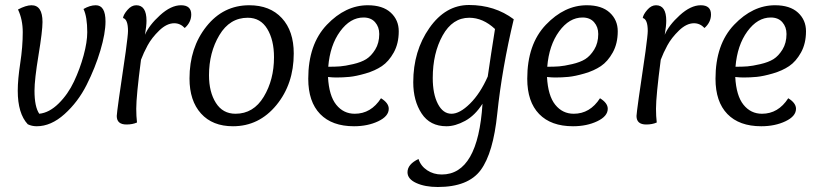

<svg xmlns="http://www.w3.org/2000/svg" viewBox="-20 -495 3274 768"><path d="M71 -366Q71 -417 52 -457Q84 -474 106 -474Q150 -474 150 -407Q150 -371 134 -274Q118 -177 118 -132Q118 -68 137 -40Q177 -44 214.5 -81Q252 -118 276 -169Q300 -220 314.5 -273.5Q329 -327 329 -366Q329 -428 314 -459Q340 -474 363 -474Q402 -474 402 -409Q402 -362 381.5 -293Q361 -224 326.5 -155.5Q292 -87 238 -38.5Q184 10 127 10Q107 10 91 2Q51 -41 51 -132Q51 -177 61 -242.5Q71 -308 71 -366Z M544 -256Q525 -111 525 -60Q525 -30 528 -5Q510 3 486 3Q447 3 447 -31Q447 -47 483 -289Q492 -356 492 -371Q492 -418 472 -423Q474 -437 490 -455.5Q506 -474 525 -474Q566 -474 566 -412Q566 -392 560 -356Q576 -394 620 -434Q664 -474 704 -474Q745 -474 745 -437Q745 -406 719 -383Q701 -402 677 -402Q647 -402 617 -373Q587 -344 570.5 -313.5Q554 -283 544 -256Z M912 10Q830 10 784 -41Q738 -92 738 -181Q738 -304 805.5 -389Q873 -474 977 -474Q1060 -474 1107.5 -422.5Q1155 -371 1155 -281Q1155 -159 1085.5 -74.5Q1016 10 912 10ZM971 -424Q899 -424 857.5 -354.5Q816 -285 816 -194Q816 -127 843.5 -83.5Q871 -40 922 -40Q994 -40 1035 -108Q1076 -176 1076 -266Q1076 -335 1049 -379.5Q1022 -424 971 -424Z M1504 -102Q1535 -83 1535 -60Q1535 -30 1493 -10Q1451 10 1396 10Q1308 10 1260.5 -39Q1213 -88 1213 -180Q1213 -318 1287.5 -396Q1362 -474 1451 -474Q1511 -474 1543 -444.5Q1575 -415 1575 -370Q1575 -321 1555 -285Q1535 -249 1507.5 -230.5Q1480 -212 1442 -201Q1404 -190 1378 -187.5Q1352 -185 1325 -185Q1312 -185 1292 -187Q1296 -112 1325 -76Q1354 -40 1399 -40Q1464 -40 1504 -102ZM1497 -359Q1497 -387 1480.5 -406Q1464 -425 1434 -425Q1381 -425 1340.5 -369.5Q1300 -314 1293 -228Q1321 -228 1340.5 -229.5Q1360 -231 1392.5 -238.5Q1425 -246 1445 -258.5Q1465 -271 1481 -297Q1497 -323 1497 -359Z M1786 -40Q1819 -40 1860 -80.5Q1901 -121 1931 -189Q1944 -279 1960 -379Q1912 -424 1857 -424Q1790 -424 1750.5 -353Q1711 -282 1711 -183Q1711 -119 1731.5 -79.5Q1752 -40 1786 -40ZM1856 -475Q1959 -475 2035 -418Q1988 -222 1969 -40Q1953 117 1903 185Q1853 253 1731 253Q1680 253 1645 237Q1610 221 1610 194Q1610 162 1654 141Q1663 169 1688.5 186Q1714 203 1747 203Q1892 203 1910 -80Q1880 -33 1840.5 -11.5Q1801 10 1766 10Q1700 10 1666.5 -41Q1633 -92 1633 -166Q1633 -291 1697.5 -383Q1762 -475 1856 -475Z M2380 -102Q2411 -83 2411 -60Q2411 -30 2369 -10Q2327 10 2272 10Q2184 10 2136.5 -39Q2089 -88 2089 -180Q2089 -318 2163.5 -396Q2238 -474 2327 -474Q2387 -474 2419 -444.5Q2451 -415 2451 -370Q2451 -321 2431 -285Q2411 -249 2383.5 -230.5Q2356 -212 2318 -201Q2280 -190 2254 -187.5Q2228 -185 2201 -185Q2188 -185 2168 -187Q2172 -112 2201 -76Q2230 -40 2275 -40Q2340 -40 2380 -102ZM2373 -359Q2373 -387 2356.5 -406Q2340 -425 2310 -425Q2257 -425 2216.5 -369.5Q2176 -314 2169 -228Q2197 -228 2216.5 -229.5Q2236 -231 2268.5 -238.5Q2301 -246 2321 -258.5Q2341 -271 2357 -297Q2373 -323 2373 -359Z M2623 -256Q2604 -111 2604 -60Q2604 -30 2607 -5Q2589 3 2565 3Q2526 3 2526 -31Q2526 -47 2562 -289Q2571 -356 2571 -371Q2571 -418 2551 -423Q2553 -437 2569 -455.5Q2585 -474 2604 -474Q2645 -474 2645 -412Q2645 -392 2639 -356Q2655 -394 2699 -434Q2743 -474 2783 -474Q2824 -474 2824 -437Q2824 -406 2798 -383Q2780 -402 2756 -402Q2726 -402 2696 -373Q2666 -344 2649.5 -313.5Q2633 -283 2623 -256Z M3133 -102Q3164 -83 3164 -60Q3164 -30 3122 -10Q3080 10 3025 10Q2937 10 2889.5 -39Q2842 -88 2842 -180Q2842 -318 2916.5 -396Q2991 -474 3080 -474Q3140 -474 3172 -444.5Q3204 -415 3204 -370Q3204 -321 3184 -285Q3164 -249 3136.5 -230.5Q3109 -212 3071 -201Q3033 -190 3007 -187.5Q2981 -185 2954 -185Q2941 -185 2921 -187Q2925 -112 2954 -76Q2983 -40 3028 -40Q3093 -40 3133 -102ZM3126 -359Q3126 -387 3109.5 -406Q3093 -425 3063 -425Q3010 -425 2969.5 -369.5Q2929 -314 2922 -228Q2950 -228 2969.5 -229.5Q2989 -231 3021.5 -238.5Q3054 -246 3074 -258.5Q3094 -271 3110 -297Q3126 -323 3126 -359Z"/></svg>

Font: Overlock
Style: Italic
Weight: 400
Designer: Dario Muhafara
Foundry: Dario Manuel Muhafara
Version: Version 1.001